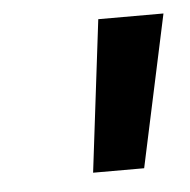

<svg xmlns="http://www.w3.org/2000/svg" viewBox="-32 -748 308 311"><g transform="rotate(-5 122.0 -592.5)"><path d="M138 -716H244L191 -469H108Z"/></g></svg>

Font: Oak Sans Semibold
Style: Italic
Weight: 600
Italic angle: -9.49998°
Foundry: Erik Kennedy, Walven
Version: Version 1.000